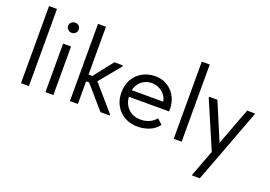

<svg xmlns="http://www.w3.org/2000/svg" viewBox="-125 -1048 2299 1636"><g transform="rotate(20 1025.0 -230.0)"><path d="M75 0H147V-309V-316V-700H75V-316V-309V-126V-111Z M297 0H369V-440H297ZM334 -551Q354 -551 367.5 -564.5Q381 -578 381 -598Q381 -618 367.5 -630.5Q354 -643 334 -643Q314 -643 299.5 -630.5Q285 -618 285 -598Q285 -578 299.5 -564.5Q314 -551 334 -551Z M796 0H879V-10L653 -271V-204L839 -430V-440H762L597 -230ZM569 -205H655V-266H569ZM519 0H591V-309V-316V-700H519V-316V-309V-126V-111Z M1134 8Q1189 8 1239.5 -12.5Q1290 -33 1322 -76L1275 -119Q1253 -90 1216.5 -73.5Q1180 -57 1138 -57Q1104 -57 1074.5 -68.5Q1045 -80 1023.5 -101.5Q1002 -123 990 -153.5Q978 -184 978 -222Q978 -259 989 -288.5Q1000 -318 1019.5 -339Q1039 -360 1066 -371.5Q1093 -383 1124 -383Q1156 -383 1182.5 -371.5Q1209 -360 1229 -340.5Q1249 -321 1260 -294.5Q1271 -268 1271 -237V-215L1312 -267H954V-206H1343V-231Q1343 -272 1329 -310.5Q1315 -349 1288 -380Q1261 -411 1221.5 -429.5Q1182 -448 1131 -448Q1087 -448 1046.5 -433Q1006 -418 974.5 -389Q943 -360 924.5 -317.5Q906 -275 906 -220Q906 -167 923.5 -125Q941 -83 971.5 -53.5Q1002 -24 1043.5 -8Q1085 8 1134 8Z M1460 0H1532V-309V-316V-700H1460V-316V-309V-126V-111Z M1714 240H1784L2036 -430V-440H1966L1714 230ZM1812 15 1848 -80 1696 -440H1621V-430Z"/></g></svg>

Font: Tilda Sans VF
Style: Regular
Weight: 400
Designer: ParaType Ltd
Foundry: ParaType Ltd
Version: Version 1.010